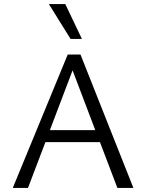

<svg xmlns="http://www.w3.org/2000/svg" viewBox="-20 -927 721 947"><path d="M473 -226H204L118 0H43L314 -658H377L638 0H559ZM221 -907H302L384 -735H328ZM450 -285 338 -580 226 -285Z"/></svg>

Font: LXGW Bright TC
Style: Regular
Weight: 400
Designer: Christian Thalmann (Catharsis Fonts)
Foundry: LXGW / Christian Thalmann (Catharsis Fonts) / Fontworks Inc.
Version: Version 5.501